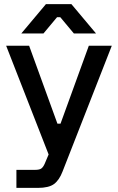

<svg xmlns="http://www.w3.org/2000/svg" viewBox="-20 -716 575 936"><path d="M60 200V112H152Q173 112 182 105Q191 98 198 82L217 37L10 -493H122L260 -113H275L413 -493H525L285 120Q269 162 243.5 181Q218 200 164 200ZM84 -553 204 -696H328L448 -553H340L274 -632H258L192 -553Z"/></svg>

Font: Space Grotesk Frontify Medium
Style: Regular
Weight: 500
Designer: Florian Karsten
Version: Version 2.000